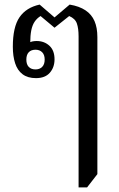

<svg xmlns="http://www.w3.org/2000/svg" viewBox="-20 -578 519 838"><path d="M323 240V-419Q323 -454 315.5 -475.5Q308 -497 282 -508L218 -457L157 -508Q141 -498 131 -483Q121 -468 116.5 -445.5Q112 -423 112 -390L104 -389Q111 -395 120.5 -397Q130 -399 140 -399Q173 -399 195.5 -378.5Q218 -358 218 -319Q218 -284 197.5 -260.5Q177 -237 137 -237Q101 -237 78.5 -254Q56 -271 46 -302Q36 -333 36 -374Q36 -460 65 -502.5Q94 -545 153 -558L218 -502L284 -558Q326 -551 353 -533Q380 -515 392.5 -486Q405 -457 405 -416V182L360 240ZM135 -275Q153 -275 164 -286Q175 -297 175 -318Q175 -339 164 -350Q153 -361 135 -361Q116 -361 105.5 -350Q95 -339 95 -318Q95 -297 105.5 -286Q116 -275 135 -275Z"/></svg>

Font: Noto Serif Thai SemiCondensed
Style: Regular
Weight: 400
Width: 4
Designer: Monotype Design Team
Foundry: Monotype Imaging Inc.
Version: Version 2.002